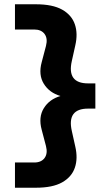

<svg xmlns="http://www.w3.org/2000/svg" viewBox="-20 -770 496 898"><path d="M148 -750Q226 -750 270.5 -725Q315 -700 330 -656.5Q345 -613 332 -557L316 -485Q292 -380 392 -380H426V-262H392Q292 -262 316 -157L332 -85Q345 -29 330 14.5Q315 58 270.5 83Q226 108 148 108H50V-10H140Q173 -10 188.5 -31Q204 -52 195 -87L175 -163Q159 -222 185 -264Q211 -306 263 -321Q211 -336 185 -378Q159 -420 175 -479L195 -555Q204 -590 188.5 -611Q173 -632 140 -632H50V-750Z"/></svg>

Font: Instrument Sans
Style: Bold
Weight: 700
Designer: Rodrigo Fuenzalida
Foundry: fragTYPE
Version: Version 1.000; ttfautohint (v1.8.4.7-5d5b);gftools[0.9.28]